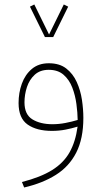

<svg xmlns="http://www.w3.org/2000/svg" viewBox="-20 -581 455 858"><path d="M180.7 -415.5 113.8 -551.3 133.3 -561 199.2 -426.8 265.1 -561 284.7 -551.3 217.8 -415.5ZM352.5 -54.2Q352.5 38.6 320.8 100.8Q289.1 163.1 229.7 200.4Q170.4 237.8 87.9 256.8L78.1 232.4Q161.6 210.9 212.6 179.2Q263.7 147.5 290.5 100.3Q317.4 53.2 326.7 -15.1Q301.3 -7.3 272.5 -1.7Q243.7 3.9 211.9 3.9Q144 3.9 103.5 -24.4Q63 -52.7 63 -120.6Q63 -166.5 77.6 -207Q92.3 -247.6 122.3 -272.9Q152.3 -298.3 198.2 -298.3Q246.1 -298.3 276.1 -274.9Q306.2 -251.5 323 -214.4Q339.8 -177.2 346.2 -134.8Q352.5 -92.3 352.5 -54.2ZM214.4 -25.9Q243.2 -25.9 272.2 -31.5Q301.3 -37.1 327.1 -44.9Q326.7 -77.6 321.5 -116.2Q316.4 -154.8 303 -189.7Q289.6 -224.6 264.2 -246.8Q238.8 -269 197.8 -269Q159.2 -269 135.3 -247.1Q111.3 -225.1 100.3 -191.7Q89.4 -158.2 89.4 -123.5Q89.4 -69.3 124.8 -47.6Q160.2 -25.9 214.4 -25.9Z"/></svg>

Font: Vazirmatn RD UI Thin
Style: Regular
Weight: 100
Designer: Saber Rastikerdar
Foundry: Saber Rastikerdar
Version: Version 33.003